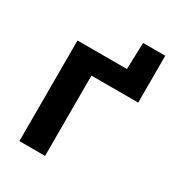

<svg xmlns="http://www.w3.org/2000/svg" viewBox="-155 -726 755 823"><g transform="rotate(30 222.5 -315.0)"><path d="M64.5 0V-498H309L313.5 -629.5H423V-397.5H191.5V0Z"/></g></svg>

Font: Heraclito SemiBold
Style: Regular
Weight: 600
Designer: Kostas Bartsokas (font) & Cristiano Sobral (main changes)
Foundry: Kostas Bartsokas (font) & Cristiano Sobral (main changes)
Version: Version 1.00;July 8, 2020;FontCreator 13.0.0.2655 64-bit